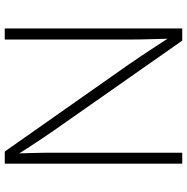

<svg xmlns="http://www.w3.org/2000/svg" viewBox="-10 -758 768 787"><g transform="rotate(90 373.5 -364.0)"><path d="M96.2 0V-727.5H146L513.2 -203.1Q528.8 -180.7 546.1 -154.8Q563.5 -128.9 581.8 -100.8Q600.1 -72.8 618.2 -43.9L608.9 -42Q607.9 -70.8 606.9 -100.1Q606 -129.4 605.7 -157Q605.5 -184.6 605.5 -208V-727.5H650.4V0H600.6L245.1 -506.3Q227.5 -531.7 209.5 -558.6Q191.4 -585.4 171.4 -616.2Q151.4 -647 127.9 -683.1L137.7 -685.5Q138.7 -650.4 139.6 -618.2Q140.6 -585.9 141.1 -557.9Q141.6 -529.8 141.6 -506.8V0Z"/></g></svg>

Font: Inter 20pt ExtraLight
Style: Regular
Weight: 250
Version: Version 4.001;git-66647c0bb